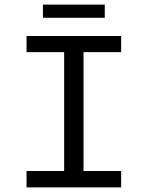

<svg xmlns="http://www.w3.org/2000/svg" viewBox="-20 -812 640 832"><path d="M95 0V-71H258V-586H95V-656H505V-586H342V-71H505V0ZM166 -735V-792H434V-735Z"/></svg>

Font: Source Code Pro
Style: Regular
Weight: 400
Monospace: yes
Designer: Paul D. Hunt, Teo Tuominen
Foundry: Adobe Systems Incorporated
Version: Version 2.030;PS 1.000;hotconv 16.6.51;makeotf.lib2.5.65220